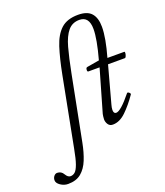

<svg xmlns="http://www.w3.org/2000/svg" viewBox="-322 -830 1042 1214"><g transform="rotate(-20 199.0 -223.0)"><path d="M-75 269Q-102 269 -125.5 253Q-149 237 -149 218Q-149 202 -139.5 190.5Q-130 179 -118 179Q-90 179 -76 204Q-62 228 -44 228Q-27 228 -13.5 216Q0 204 12 170.5Q24 137 36 72L126 -394Q146 -497 169 -568.5Q192 -640 233 -677.5Q274 -715 348 -715Q410 -715 437.5 -683.5Q465 -652 465 -592Q465 -554 456 -504.5Q447 -455 430 -395H543Q548 -395 547 -385Q546 -375 542 -365.5Q538 -356 533 -356H420L353 -110Q347 -89 347 -75Q347 -50 364 -50Q395 -50 470 -143Q475 -149 484.5 -141Q494 -133 490 -127Q450 -69 407.5 -28Q365 13 319 13Q298 13 287.5 -3Q277 -19 277 -37Q277 -48 278.5 -56.5Q280 -65 281 -72L363 -356H287Q280 -356 281 -370Q282 -384 292 -385L374 -399Q410 -530 410 -597Q410 -682 345 -682Q297 -682 268 -647.5Q239 -613 220.5 -546Q202 -479 183 -381L98 54Q86 116 66.5 164.5Q47 213 13.5 241Q-20 269 -75 269Z"/></g></svg>

Font: Junicode
Style: Italic
Weight: 400
Italic angle: -11°
Designer: Peter S. Baker
Version: Version 2.100; ttfautohint (v1.8.4)